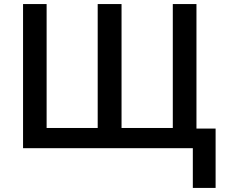

<svg xmlns="http://www.w3.org/2000/svg" viewBox="-20 -734 1113 951"><path d="M582 -100.1H835.9V-713.9H953.1V-97.2H1047.9V196.8H935.1V0H94.2V-713.9H210.9V-100.1H463.9V-713.9H582Z"/></svg>

Font: Open Sans Semibold
Style: Regular
Weight: 600
Foundry: Ascender Corporation
Version: Version 1.10; ttfautohint (v1.5.65-e2d9)